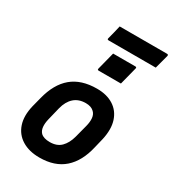

<svg xmlns="http://www.w3.org/2000/svg" viewBox="-229 -1085 1095 1219"><g transform="rotate(30 319.0 -476.0)"><path d="M356 -550Q428 -550 477 -519Q526 -488 545 -430Q564 -372 546 -291L529 -221Q503 -107 435.5 -47.5Q368 12 256 12Q180 12 128 -20Q76 -52 56.5 -110.5Q37 -169 56 -248L74 -318Q103 -434 172 -492Q241 -550 356 -550ZM340 -435Q288 -435 255 -405.5Q222 -376 208 -321L185 -227Q177 -194 179.5 -168.5Q182 -143 197 -127Q218 -106 264 -106Q316 -106 346 -136Q376 -166 390 -218L414 -310Q423 -344 420.5 -371Q418 -398 401 -414Q380 -435 340 -435ZM332 -794H495Q506 -794 503 -783L470 -654H307Q296 -654 299 -665ZM282 -964H629Q640 -964 638 -953Q631 -927 624.5 -902.5Q618 -878 611 -852H265Q254 -852 257 -863Q264 -889 270 -913.5Q276 -938 282 -964Z"/></g></svg>

Font: Recursive Mn Lnr St
Style: Bold Italic
Weight: 700
Italic angle: -15°
Monospace: yes
Version: Version 1.079;hotconv 1.0.112;makeotfexe 2.5.65598; ttfautoh